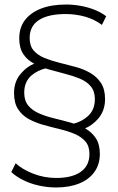

<svg xmlns="http://www.w3.org/2000/svg" viewBox="-20 -724 522 848"><path d="M227 104Q190 104 151.5 95.5Q113 87 81.5 71Q50 55 30 36L49 -3Q78 24 126.5 43Q175 62 229 62Q298 62 336.5 35Q375 8 375 -44Q375 -79 357 -99.5Q339 -120 309.5 -132.5Q280 -145 244.5 -153.5Q209 -162 173 -172Q137 -182 107.5 -198Q78 -214 60 -241.5Q42 -269 42 -313Q42 -367 75 -402Q98 -429 131 -443Q101 -458 83 -485Q65 -512 65 -554Q65 -602 90 -635Q115 -668 161 -686Q207 -704 272 -704Q304 -704 337 -698Q370 -692 399.5 -680Q429 -668 449 -652L430 -614Q397 -639 355.5 -650.5Q314 -662 270 -662Q193 -662 152 -635.5Q111 -609 111 -556Q111 -521 129 -500.5Q147 -480 176.5 -468Q206 -456 242 -447Q278 -438 313.5 -428.5Q349 -419 378.5 -402Q408 -385 426 -357.5Q444 -330 444 -286Q444 -234 412 -198Q388 -171 356 -157Q385 -141 403 -114Q421 -87 421 -44Q421 2 397 35.5Q373 69 329.5 86.5Q286 104 227 104ZM306 -178Q341 -187 367 -210Q399 -238 399 -286Q399 -321 381 -342.5Q363 -364 333 -376.5Q303 -389 267.5 -398Q232 -407 197 -417Q189 -419 181 -422Q145 -413 118 -390Q87 -362 87 -315Q87 -279 105 -257.5Q123 -236 153 -223Q183 -210 218.5 -201.5Q254 -193 290 -183Q298 -181 306 -178Z"/></svg>

Font: Montserrat Z Light
Style: Regular
Weight: 300
Designer: Julieta Ulanovsky
Foundry: Julieta Ulanovsky
Version: Version 8.000